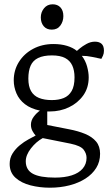

<svg xmlns="http://www.w3.org/2000/svg" viewBox="-20 -708 504 894"><path d="M212 166Q165 166 122 155Q79 144 52 119.5Q25 95 25 55Q25 28 38.5 6.5Q52 -15 72 -31.5Q92 -48 112.5 -59Q133 -70 146 -77Q139 -84 131.5 -97.5Q124 -111 124 -127Q124 -147 137 -164.5Q150 -182 166 -193Q123 -202 96 -223Q69 -244 56.5 -273.5Q44 -303 44 -334Q44 -381 68 -419.5Q92 -458 134 -480.5Q176 -503 229 -503Q264 -503 292 -494.5Q320 -486 338 -471Q339 -472 351.5 -482.5Q364 -493 383 -503.5Q402 -514 422 -514Q442 -514 453 -504Q464 -494 464 -472Q464 -459 459.5 -449Q455 -439 452 -434L409 -443Q393 -446 384 -447Q375 -448 361 -448Q378 -426 385.5 -398.5Q393 -371 393 -348Q393 -299 367.5 -263.5Q342 -228 301 -208.5Q260 -189 212 -189H200V-126L302 -106Q344 -98 376.5 -84.5Q409 -71 427.5 -49Q446 -27 446 8Q446 45 428 74Q410 103 378 123.5Q346 144 303.5 155Q261 166 212 166ZM236 119Q281 119 314 108.5Q347 98 365 77Q383 56 383 27Q383 7 369.5 -11Q356 -29 309 -39L179 -65Q148 -48 124 -17Q100 14 100 43Q100 83 133 101Q166 119 236 119ZM221 -242Q253 -242 276.5 -251.5Q300 -261 313.5 -284Q327 -307 327 -348Q327 -380 316.5 -403Q306 -426 283 -438Q260 -450 222 -450Q182 -450 157.5 -438Q133 -426 122.5 -402Q112 -378 112 -342Q112 -306 124.5 -284Q137 -262 161.5 -252Q186 -242 221 -242ZM221 -570Q197 -570 183.5 -586Q170 -602 170 -627Q170 -651 185 -669.5Q200 -688 225 -688Q248 -688 261.5 -673.5Q275 -659 275 -633Q275 -608 261 -589Q247 -570 221 -570Z"/></svg>

Font: Faustina Light
Style: Regular
Weight: 300
Designer: Alfonso Garcia
Foundry: http://www.omnibus-type.com
Version: Version 1.200